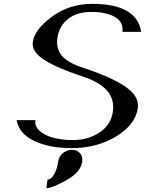

<svg xmlns="http://www.w3.org/2000/svg" viewBox="-20 -770 790 998"><path d="M696.3 -209V-208Q683.6 -121.1 583 -60.5Q482.4 0 352.5 0Q235.4 0 156.7 -38.1Q78.1 -76.2 66.4 -145.5H164.1Q159.2 -113.3 187 -88.9Q214.8 -64.5 260.3 -53.2Q305.7 -42 358.4 -42Q438.5 -42 497.6 -81.5Q556.6 -121.1 566.4 -187.5Q576.2 -253.9 536.1 -299.3Q496.1 -344.7 405.3 -374Q277.3 -416 210.4 -458.5Q143.6 -501 150.4 -551.8Q160.2 -617.2 250.5 -683.6Q340.8 -750 460 -750Q690.4 -750 713.9 -604.5H616.2Q623 -654.3 578.1 -681.2Q533.2 -708 454.1 -708Q378.9 -708 333 -670.9Q287.1 -633.8 278.3 -573.2Q270.5 -515.6 302.7 -479Q335 -442.4 411.1 -418Q560.5 -369.1 632.8 -318.8Q705.1 -268.6 696.3 -209ZM353.5 8.8Q378.9 8.8 395 25.4Q411.1 42 407.2 71.3Q399.4 125 325.2 166.5Q251 208 220.7 208L227.5 163.1Q236.3 163.1 245.6 156.2Q254.9 149.4 266.1 127Q277.3 104.5 282.2 71.3Q286.1 42 307.6 25.4Q329.1 8.8 353.5 8.8Z"/></svg>

Font: okolaks
Style: BoldItalic
Weight: 600
Width: 8
Italic angle: -8°
Version: Version 000.6.0